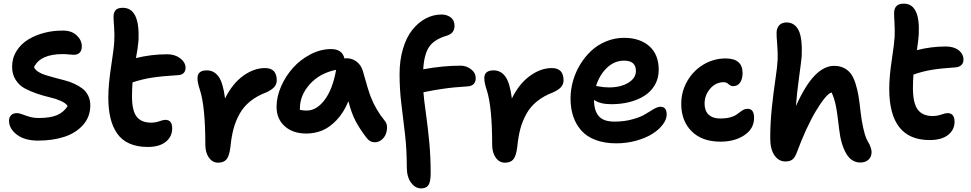

<svg xmlns="http://www.w3.org/2000/svg" viewBox="-20 -817 5366 1061"><path d="M190.9 -40Q115.7 -40 72.8 -73.2Q29.8 -106.4 29.8 -149.9Q29.8 -168.5 41.3 -180.2Q52.7 -191.9 73.2 -191.9Q86.4 -191.9 103 -185.3Q119.6 -178.7 142.6 -171.9Q165.5 -165 194.8 -165Q256.8 -165 294.2 -180.4Q331.5 -195.8 354 -231Q343.8 -247.1 315.7 -259.5Q287.6 -272 254.2 -279.5Q220.7 -287.1 183.6 -299.8Q146.5 -312.5 116.5 -328.6Q86.4 -344.7 66.7 -375.5Q46.9 -406.2 46.9 -448.2Q46.9 -496.6 71.8 -535.9Q96.7 -575.2 137.5 -599.6Q178.2 -624 228.3 -636.5Q278.3 -648.9 331.1 -647.9Q376.5 -647.5 404.3 -621.1Q432.1 -594.7 432.1 -561Q432.1 -538.6 420.7 -526.4Q409.2 -514.2 388.2 -514.2Q380.4 -514.2 361.6 -516.1Q342.8 -518.1 327.1 -518.1Q202.6 -518.1 168 -445.8Q174.3 -431.2 191.9 -419.9Q209.5 -408.7 232.2 -401.9Q254.9 -395 282.5 -387.5Q310.1 -379.9 337.4 -373Q364.7 -366.2 390.4 -354.2Q416 -342.3 435.5 -327.6Q455.1 -313 467 -289.1Q479 -265.1 479 -234.9Q479 -171.4 439 -126.5Q398.9 -81.5 335 -60.8Q271 -40 190.9 -40Z M796.4 -4.9Q737.3 -4.9 694.6 -24.2Q651.9 -43.5 626.7 -80.3Q601.6 -117.2 590.1 -165.8Q578.6 -214.4 578.6 -277.8Q578.6 -350.1 594 -449.7Q609.4 -549.3 611.3 -586.9Q613.8 -625 610.4 -669.9Q606.9 -714.8 607.4 -727.1Q608.4 -749.5 619.6 -761.7Q630.9 -773.9 658.7 -773.9Q752.9 -773.9 745.6 -596.2Q742.2 -552.2 731.4 -496.1Q815.9 -517.1 904.3 -517.1Q946.8 -517.1 976.1 -494.6Q1005.4 -472.2 1005.4 -441.9Q1005.4 -424.8 995.4 -414.1Q985.4 -403.3 966.3 -401.9Q876.5 -396.5 821.8 -388.2Q767.1 -379.9 712.4 -361.8Q709.5 -326.2 709.5 -283.2Q709.5 -205.6 735.1 -172.4Q760.7 -139.2 815.4 -139.2Q838.4 -139.2 860.6 -147Q882.8 -154.8 893.6 -154.8Q931.6 -154.8 931.6 -107.9Q931.6 -62 896 -33.4Q860.4 -4.9 796.4 -4.9Z M1185.5 82Q1154.3 82 1134.5 54.2Q1114.7 26.4 1114.7 -17.1Q1114.7 -228.5 1084.5 -320.8Q1071.3 -359.9 1071.3 -384.8Q1071.3 -428.2 1122.6 -428.2Q1163.1 -428.2 1188 -393.6Q1212.9 -358.9 1223.6 -272.9Q1264.2 -355 1323.7 -397.9Q1383.3 -440.9 1444.3 -440.9Q1509.3 -440.9 1509.3 -373Q1509.3 -352.1 1495.6 -336.2Q1481.9 -320.3 1450.7 -306.2Q1398.9 -286.6 1362.3 -256.8Q1325.7 -227.1 1303.7 -187.3Q1281.7 -147.5 1270.3 -104.2Q1258.8 -61 1253.4 -4.9Q1247.1 45.4 1231.7 63.7Q1216.3 82 1185.5 82Z M1672.4 -79.1Q1598.6 -79.1 1553.5 -119.4Q1508.3 -159.7 1508.3 -227.1Q1508.3 -282.2 1533.4 -339.6Q1558.6 -397 1599.4 -442.4Q1640.1 -487.8 1696 -516.8Q1752 -545.9 1809.1 -545.9Q1871.6 -545.9 1883.3 -494.1Q1887.2 -495.1 1895 -495.1Q1927.7 -495.1 1952.1 -475.3Q1976.6 -455.6 1985.4 -423.8Q2014.6 -317.9 2028.8 -281.7Q2056.6 -210 2107.4 -147.9Q2118.2 -134.8 2118.7 -114.5Q2119.1 -94.2 2111.8 -75.7Q2104.5 -57.1 2088.1 -43.9Q2071.8 -30.8 2051.3 -30.8Q2025.4 -30.8 2007.3 -53.2Q1968.8 -103 1945.3 -147.5Q1921.9 -191.9 1905.3 -257.8Q1879.4 -194.3 1839.8 -153.1Q1800.3 -111.8 1759.3 -95.5Q1718.3 -79.1 1672.4 -79.1ZM1637.2 -217.8V-210Q1652.3 -206.1 1675.3 -206.1Q1729.5 -206.1 1773.9 -264.9Q1818.4 -323.7 1837.4 -431.2Q1747.6 -413.1 1692.4 -352.1Q1637.2 -291 1637.2 -217.8Z M2307.1 224.1Q2274.9 224.1 2251.5 192.4Q2228 160.6 2228 106.9Q2228 9.8 2218 -76.2Q2208 -162.1 2198 -242.7Q2188 -323.2 2188 -407.2Q2188 -483.9 2206.8 -547.1Q2225.6 -610.4 2257.8 -651.1Q2290 -691.9 2331.8 -714.4Q2373.5 -736.8 2419.9 -736.8Q2449.7 -736.8 2470.7 -720.9Q2491.7 -705.1 2491.7 -673.8Q2491.7 -633.3 2449.7 -620.1Q2378.4 -599.1 2350.8 -557.1Q2323.2 -515.1 2318.8 -434.1Q2427.7 -454.1 2524.9 -454.1Q2557.1 -454.1 2583 -434.3Q2608.9 -414.6 2608.9 -383.8Q2608.9 -365.7 2598.1 -353.5Q2587.4 -341.3 2565.9 -339.8Q2525.4 -337.4 2490.7 -334Q2456.1 -330.6 2428.5 -326.4Q2400.9 -322.3 2384.5 -319.6Q2368.2 -316.9 2346.7 -312.5Q2325.2 -308.1 2319.8 -307.1Q2322.8 -267.1 2333.5 -191.2Q2344.2 -115.2 2352.1 -32.7Q2359.9 49.8 2359.9 139.2Q2359.9 187.5 2347.7 205.8Q2335.4 224.1 2307.1 224.1Z M2770.5 82Q2739.3 82 2719.5 54.2Q2699.7 26.4 2699.7 -17.1Q2699.7 -228.5 2669.4 -320.8Q2656.2 -359.9 2656.2 -384.8Q2656.2 -428.2 2707.5 -428.2Q2748 -428.2 2772.9 -393.6Q2797.9 -358.9 2808.6 -272.9Q2849.1 -355 2908.7 -397.9Q2968.3 -440.9 3029.3 -440.9Q3094.2 -440.9 3094.2 -373Q3094.2 -352.1 3080.6 -336.2Q3066.9 -320.3 3035.6 -306.2Q2983.9 -286.6 2947.3 -256.8Q2910.6 -227.1 2888.7 -187.3Q2866.7 -147.5 2855.2 -104.2Q2843.8 -61 2838.4 -4.9Q2832 45.4 2816.7 63.7Q2801.3 82 2770.5 82Z M3385.7 -24.9Q3321.3 -24.9 3272.2 -43.2Q3223.1 -61.5 3193.1 -95Q3163.1 -128.4 3147.9 -173.1Q3132.8 -217.8 3132.8 -272.9Q3132.8 -320.3 3146 -368.2Q3159.2 -416 3185.1 -459Q3210.9 -502 3246.1 -535.2Q3281.2 -568.4 3328.6 -588.1Q3376 -607.9 3428.7 -607.9Q3515.6 -607.9 3567.9 -562Q3620.1 -516.1 3620.1 -431.2Q3620.1 -384.8 3599.1 -348.1Q3578.1 -311.5 3542 -288.3Q3505.9 -265.1 3459 -253.2Q3412.1 -241.2 3358.9 -241.2Q3294.9 -241.2 3262.7 -265.1V-263.2Q3262.7 -205.6 3288.8 -175.3Q3314.9 -145 3375 -145Q3430.7 -145 3476.3 -158Q3522 -170.9 3545.7 -186Q3569.3 -201.2 3592 -214.1Q3614.7 -227.1 3629.9 -227.1Q3664.1 -227.1 3664.1 -184.1Q3664.1 -157.2 3642.8 -128.9Q3621.6 -100.6 3585.4 -77.6Q3549.3 -54.7 3496.3 -39.8Q3443.4 -24.9 3385.7 -24.9ZM3428.7 -481.9Q3375.5 -481.9 3334 -442.4Q3292.5 -402.8 3273.9 -341.8Q3277.8 -341.3 3290.8 -339.1Q3303.7 -336.9 3317.1 -335.4Q3330.6 -334 3345.7 -334Q3409.7 -334 3451.9 -359.6Q3494.1 -385.3 3494.1 -424.8Q3494.1 -481.9 3428.7 -481.9Z M3960.9 -34.2Q3859.4 -34.2 3802 -91.6Q3744.6 -148.9 3744.6 -243.2Q3744.6 -311.5 3778.3 -369.6Q3812 -427.7 3868.4 -460.9Q3924.8 -494.1 3989.7 -494.1Q4083.5 -494.1 4083.5 -413.1Q4083.5 -380.9 4069.8 -360.8Q4056.2 -340.8 4030.8 -340.8Q4018.1 -340.8 4006.1 -351.8Q3994.1 -362.8 3979.5 -362.8Q3935.1 -362.8 3904.3 -326.9Q3873.5 -291 3873.5 -244.1Q3873.5 -205.1 3896 -183.6Q3918.5 -162.1 3960.9 -162.1Q3990.2 -162.1 4012.2 -167.7Q4034.2 -173.3 4046.4 -181.2Q4058.6 -189 4068.1 -196.8Q4077.6 -204.6 4087.9 -210.2Q4098.1 -215.8 4109.9 -215.8Q4128.9 -215.8 4137.9 -203.9Q4147 -191.9 4147 -165Q4147 -106.4 4094 -70.3Q4041 -34.2 3960.9 -34.2Z M4320.3 75.2Q4282.7 75.2 4259.5 41Q4236.3 6.8 4236.3 -51.8Q4236.3 -136.7 4245.1 -220.5Q4253.9 -304.2 4264.6 -376Q4275.4 -447.8 4277.3 -486.8Q4278.8 -525.4 4274.7 -573.2Q4270.5 -621.1 4271.5 -639.2Q4272.5 -662.1 4286.1 -677.5Q4299.8 -692.9 4328.1 -692.9Q4372.1 -691.9 4393.3 -649.2Q4414.6 -606.4 4410.2 -505.9Q4407.7 -478 4395.3 -387Q4382.8 -295.9 4378.4 -231Q4430.2 -346.2 4482.2 -399.7Q4534.2 -453.1 4589.4 -453.1Q4620.1 -453.1 4643.1 -441.7Q4666 -430.2 4681.2 -410.4Q4696.3 -390.6 4707 -357.4Q4717.8 -324.2 4723.9 -288.1Q4730 -252 4735.4 -200.2Q4741.7 -146 4750.5 -108.4Q4759.3 -70.8 4766.4 -54.4Q4773.4 -38.1 4785.2 -18.1Q4796.4 7.3 4796.4 23.9Q4796.4 49.3 4779.5 65.2Q4762.7 81.1 4734.4 81.1Q4684.6 81.1 4655.5 30.5Q4626.5 -20 4617.2 -103Q4607.4 -191.9 4598.6 -234.1Q4589.8 -276.4 4575.2 -306.2Q4544.4 -296.4 4489.5 -204.8Q4434.6 -113.3 4381.3 30.8Q4370.6 56.6 4356.9 65.9Q4343.3 75.2 4320.3 75.2Z M5117.2 -43Q4894 -43 4894 -326.2Q4894 -393.1 4908 -485.4Q4921.9 -577.6 4923.8 -613.8Q4925.3 -649.4 4922.9 -692.4Q4920.4 -735.4 4920.9 -748Q4922.9 -796.9 4974.1 -796.9Q5065.4 -796.9 5057.1 -627Q5055.2 -597.7 5046.9 -540Q5125.5 -560.1 5207 -560.1Q5251 -560.1 5277.6 -539.3Q5304.2 -518.6 5304.2 -486.8Q5304.2 -468.8 5292.5 -457.5Q5280.8 -446.3 5260.7 -444.8Q5180.7 -439.5 5129.6 -431.2Q5078.6 -422.9 5027.8 -404.8Q5024.9 -370.1 5024.9 -331.1Q5024.9 -247.1 5051.5 -211.4Q5078.1 -175.8 5133.8 -175.8Q5157.7 -175.8 5181.2 -183.8Q5204.6 -191.9 5215.8 -191.9Q5254.9 -191.9 5254.9 -144Q5254.9 -99.6 5219 -71.3Q5183.1 -43 5117.2 -43Z"/></svg>

Font: Shantell Sans Irregular Bouncy
Style: Regular
Weight: 600
Designer: Stephen Nixon, Anya Danilova, Shantell Martin
Foundry: Arrow Type
Version: Version 1.006;[9816181b4]